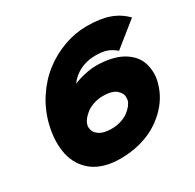

<svg xmlns="http://www.w3.org/2000/svg" viewBox="-177 -1010 1227 1211"><g transform="rotate(-30 437.0 -404.5)"><path d="M588.9 -284.2Q590.8 -296.4 590.8 -310.3Q590.8 -324.2 582.5 -337.9Q574.2 -351.6 561.5 -362.5Q548.8 -373.5 524.9 -380.4Q501 -387.2 469.2 -387.2Q432.1 -387.2 399.4 -376.5Q366.7 -365.7 345.2 -349.1Q323.7 -332.5 310.1 -314.9Q296.4 -297.4 292 -280.8Q288.1 -271 289.3 -259.8Q290.5 -248.5 293.9 -237.3Q297.4 -226.1 307.1 -215.8Q316.9 -205.6 330.1 -197.5Q343.3 -189.5 364.5 -184.8Q385.7 -180.2 412.1 -180.2Q449.2 -180.2 481.7 -190.4Q514.2 -200.7 535.4 -216.8Q556.6 -232.9 570.3 -250.2Q584 -267.6 588.9 -284.2ZM808.1 -282.2Q795.9 -236.3 770.8 -194.1Q745.6 -151.9 706.3 -114.3Q667 -76.7 617.4 -48.8Q567.9 -21 503.4 -4.9Q439 11.2 367.2 11.2Q306.2 11.2 256.1 -3.2Q206.1 -17.6 170.7 -44.2Q135.3 -70.8 111.3 -108.2Q87.4 -145.5 76.9 -191.4Q66.4 -237.3 68.1 -290.5Q69.8 -343.8 84 -401.9Q106.9 -495.1 158.7 -574Q210.4 -652.8 279.3 -706.3Q348.1 -759.8 430.9 -789.8Q513.7 -819.8 599.1 -819.8Q696.3 -819.8 761.7 -796.4Q827.1 -772.9 874 -724.1L698.2 -583Q664.6 -611.3 632.8 -621.6Q601.1 -631.8 550.8 -631.8Q492.7 -631.8 443.1 -607.9Q393.6 -584 360.8 -540L361.8 -539.1Q395 -553.7 441.9 -564Q488.8 -574.2 522.9 -574.2Q580.6 -574.2 628.7 -563.7Q676.8 -553.2 710.9 -534.2Q745.1 -515.1 769.8 -488.5Q794.4 -461.9 805.4 -429.4Q816.4 -397 818.1 -359.6Q819.8 -322.3 808.1 -282.2Z"/></g></svg>

Font: Sinkin Sans 900 X Black Italic
Style: Regular
Weight: 950
Italic angle: -112°
Designer: Keith Bates
Foundry: K-Type
Version: Sinkin Sans (version 1.0)  by Keith Bates   •   © 2014   www